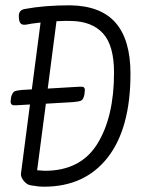

<svg xmlns="http://www.w3.org/2000/svg" viewBox="-20 -692 556 724"><path d="M472 -414Q472 -208 386 -98Q300 12 146 12Q125 12 97 7Q82 5 70 -9.5Q58 -24 59 -37L93 -298L41 -295Q29 -294 24.5 -297.5Q20 -301 20 -310L22 -326Q27 -343 34 -347Q41 -351 64 -353L100 -355L133 -607Q95 -603 78 -599Q63 -597 57 -604.5Q51 -612 51 -632Q51 -654 73 -658Q147 -672 245 -672Q361 -670 416.5 -605.5Q472 -541 472 -414ZM247 -613Q234 -614 193 -612L160 -358L279 -365Q291 -366 295.5 -363Q300 -360 300 -352Q300 -348 298 -334Q294 -317 286.5 -313Q279 -309 256 -307L153 -301L120 -50Q142 -48 149 -48Q284 -48 347 -149.5Q410 -251 410 -418Q410 -521 368 -566.5Q326 -612 247 -613Z"/></svg>

Font: Farsan
Style: Regular
Weight: 400
Version: Version 1.001g;PS 1.001;hotconv 1.0.86;makeotf.lib2.5.63406 